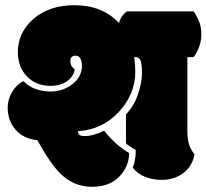

<svg xmlns="http://www.w3.org/2000/svg" viewBox="-20 -694 801 745"><path d="M268.6 -673.8Q169.9 -673.8 107.9 -619.1Q49.3 -566.4 49.3 -491.7Q49.3 -435.5 82.5 -399.9Q117.7 -360.8 176.8 -360.8Q213.4 -360.8 239.3 -378.4Q265.1 -396 270 -424.8Q252.9 -436.5 252.9 -457.3Q252.9 -478 273.9 -478Q286.1 -478 292 -466.6Q297.9 -455.1 297.9 -439.5Q297.9 -396 261 -367.4Q224.1 -338.9 174.8 -338.9Q144 -338.9 116 -349.6Q87.9 -360.4 70.8 -379.4Q43.9 -365.7 26.9 -336.9Q9.8 -308.1 9.8 -275.9Q9.8 -226.6 39.8 -191.4Q69.8 -156.2 125 -149.9Q177.2 -55.2 217.8 -17.1Q268.6 30.8 336.7 30.8Q404.8 30.8 442.9 -8.8Q481 -48.3 481 -100.1Q426.3 -132.8 383.8 -187Q343.3 -166 306.6 -166Q282.7 -166 282.7 -185.1Q377.4 -190.9 441.2 -259.8Q504.9 -328.6 504.9 -415.5Q504.9 -443.8 501 -472.2Q502.4 -472.7 506.3 -472.7Q517.6 -472.7 524.2 -461.4Q530.8 -450.2 530.8 -411.1Q530.8 -372.1 514.6 -326.2Q498.5 -280.3 468.8 -250.5V-137.7Q484.9 -123.5 506.8 -112.3Q506.8 -72.3 495.1 -43.5Q514.2 -19 543.7 -7.6Q573.2 3.9 606 3.9Q656.7 3.9 691.4 -22.5Q726.1 -48.8 734.9 -95.2Q719.7 -113.3 713.4 -134.5Q707 -155.8 707 -188V-472.2H731.4Q761.2 -513.7 761.2 -560.1Q761.2 -585.9 754.6 -605Q748 -624 731.4 -649.9H472.2Q448.2 -631.8 441.9 -604.5Q377.4 -673.8 268.6 -673.8Z"/></svg>

Font: Friends & Family
Style: Regular
Weight: 400
Designer: Sarang Kulkarni, Maithili Shingre, Noopur Datye
Foundry: Ek Type
Version: Version 1.000;hotconv 1.0.117;makeotfexe 2.5.65602